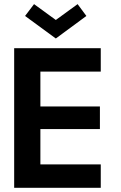

<svg xmlns="http://www.w3.org/2000/svg" viewBox="-20 -888 571 908"><path d="M47 -660H456.5V-549.5H171V-384.5H452.5V-277.5H171V-110.5H456.5V0H47ZM244 -706 98.5 -812.5 141 -868.5 244 -793.5 347 -868.5 388.5 -812.5Z"/></svg>

Font: League Spartan Thin SemiBold
Style: Regular
Weight: 600
Version: Version 2.002